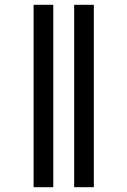

<svg xmlns="http://www.w3.org/2000/svg" viewBox="-20 -780 531 800"><path d="M289 0H371V-760H289ZM120 0H202V-760H120Z"/></svg>

Font: Noto Serif Display Condensed ExtraBold
Style: Regular
Weight: 800
Width: 3
Designer: Monotype Design Team
Foundry: Monotype Imaging Inc.
Version: Version 2.009